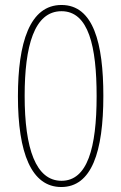

<svg xmlns="http://www.w3.org/2000/svg" viewBox="-20 -744 487 771"><path d="M395 -359C395 -571 355 -724 227 -724C99 -724 52 -572 52 -357C52 -130 106 7 226 7C348 7 395 -134 395 -359ZM79 -359C79 -558 117 -699 227 -699C336 -699 368 -557 368 -358C368 -150 331 -18 227 -18C124 -18 79 -147 79 -359Z"/></svg>

Font: Noto Sans Thai Cond Thin
Style: Regular
Weight: 100
Width: 3
Designer: Monotype Design Team
Foundry: Monotype Imaging Inc.
Version: Version 2.002